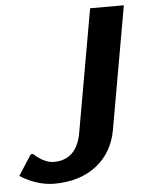

<svg xmlns="http://www.w3.org/2000/svg" viewBox="-71 -742 595 794"><g transform="rotate(-5 227.0 -345.0)"><path d="M129 -80C84 -80 46 -120 46 -120H36L-19 -35C-19 -35 43 10 123 10C268 10 362 -70 383 -190L473 -700H333L243 -190C230 -115 189 -80 129 -80Z"/></g></svg>

Font: Scada
Style: Bold Italic
Weight: 700
Designer: Jovanny Lemonad
Foundry: Jovanny Lemonad
Version: Version 3.005